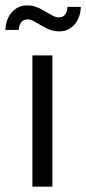

<svg xmlns="http://www.w3.org/2000/svg" viewBox="-34 -702 324 722"><path d="M163.1 0H87.9V-493.7H163.1ZM137.2 -658.2Q155.8 -647.5 166.5 -642.1Q177.2 -636.7 186.5 -636.7Q203.1 -636.7 211.2 -647.7Q219.2 -658.7 219.7 -676.3H270Q268.1 -633.8 245.4 -608.9Q222.7 -584 189.5 -584Q172.4 -584 157.5 -588.9Q142.6 -593.8 119.1 -607.4Q100.6 -618.7 90.1 -623.8Q79.6 -628.9 69.8 -628.9Q54.2 -628.9 45.7 -617.9Q37.1 -606.9 36.6 -589.4H-13.7Q-11.7 -631.8 11.2 -656.7Q34.2 -681.6 66.9 -681.6Q84.5 -681.6 99.1 -677Q113.8 -672.4 137.2 -658.2Z"/></svg>

Font: Metrophobic
Style: Regular
Weight: 400
Designer: Vernon Adams
Foundry: Vernon Adams
Version: Version 3.200; ttfautohint (v1.8.4.7-5d5b);gftools[0.9.23]